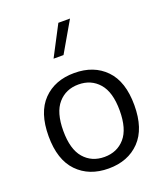

<svg xmlns="http://www.w3.org/2000/svg" viewBox="-143 -873 836 974"><g transform="rotate(-20 275.0 -386.0)"><path d="M275.5 -447.9Q343.8 -447.9 385.7 -399.8Q427.7 -351.7 427.7 -252.6Q427.7 -153.2 385.9 -105.1Q344.1 -57 275.5 -57Q206.9 -57 165.2 -105.1Q123.4 -153.2 123.4 -252.6Q123.4 -351.7 165.3 -399.8Q207.2 -447.9 275.5 -447.9ZM275.5 -509.9Q170.3 -509.9 107.1 -445Q44 -380.1 44 -252.6Q44 -125.3 107.3 -60Q170.6 5.4 275.5 5.4Q380.5 5.4 443.7 -60Q506.9 -125.3 506.9 -252.6Q506.9 -380.1 443.8 -445Q380.8 -509.9 275.5 -509.9ZM287.4 -776.7 202.3 -613.9H256L350.3 -776.7Z"/></g></svg>

Font: Estedad-FD VF
Style: Regular
Weight: 100
Designer: Amin Abedi
Version: Version 7.3